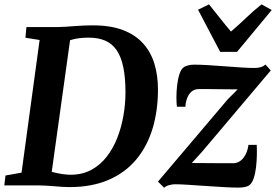

<svg xmlns="http://www.w3.org/2000/svg" viewBox="-28 -870 1295 901"><path d="M96 -743H241.6Q280.7 -744 322.4 -747.5Q364.2 -751 405.1 -751Q489.6 -751.4 548.6 -729Q607.5 -706.6 643.8 -665.9Q680.2 -625.2 696.8 -570.1Q713.3 -515 713.3 -450Q713.3 -350.2 687.9 -266.5Q662.5 -182.8 611.1 -121.3Q559.7 -59.7 481.4 -25.9Q403.1 8 297.4 8Q282 8 264 6.8Q246 5.5 226.7 4Q207.3 2.5 188.4 1.2Q169.5 0 152.1 0H-7.8L-2.3 -46.4L73.1 -59.8L157.9 -682.3L91.3 -693ZM209.7 -27.2 198.2 -70.8Q201.1 -67.4 219.7 -62.4Q238.3 -57.3 261.8 -53.6Q285.4 -50 302.9 -50Q358.2 -50 400.5 -72.9Q442.8 -95.8 473.2 -135.2Q503.7 -174.6 522.9 -224.5Q542.2 -274.4 551.5 -328.8Q560.8 -383.3 560.8 -435.9Q560.8 -505.2 550.7 -554.2Q540.6 -603.2 519.7 -634Q498.8 -664.7 466.4 -679Q433.9 -693.3 388.8 -693.3Q365 -693.3 346 -691Q327.1 -688.6 313.6 -685Q300.2 -681.3 291.8 -677.6L304.5 -708ZM1087.3 -450.6Q1073.6 -450.7 1054 -450.9Q1034.4 -451 1012.5 -451.3Q990.7 -451.5 969.5 -451.8Q948.3 -452.2 930.8 -452.2Q913.2 -452.2 903.1 -452Q883.6 -451.4 870.5 -439.8Q857.4 -428.3 850.4 -409.7Q843.3 -391.1 841.8 -369.2H802.2Q799.9 -385.9 799.9 -413.4Q799.9 -440.8 803.3 -470.4Q806.7 -500.1 814.6 -523.7Q822.5 -547.3 836.2 -555.8Q841.9 -559.3 853.6 -562.9Q865.4 -566.6 883.6 -566.6Q910.8 -566.6 949 -564.3Q987.3 -562 1028.3 -558.8Q1069.3 -555.6 1105.7 -553.3Q1142.1 -551 1164.8 -551Q1181.3 -551 1194.5 -554.6Q1207.7 -558.1 1217.8 -567.1L1242.5 -539.3L918.4 -155.7L871.9 -105Q892.1 -105 916.5 -104.8Q940.9 -104.6 966.9 -104.4Q993 -104.3 1018.1 -104.1Q1043.2 -104 1064.8 -104Q1094.4 -104 1113.9 -128.6Q1133.5 -153.1 1137.9 -190.1H1176.8Q1177.8 -171.4 1177.4 -143.4Q1177 -115.3 1173.6 -85.9Q1170.2 -56.4 1162.3 -32.9Q1154.4 -9.4 1140.4 0.4Q1134.3 4.6 1121.5 7.5Q1108.7 10.4 1090 10.4Q1061.9 10.4 1020.8 8Q979.8 5.6 936 2.6Q892.2 -0.4 854 -2.9Q815.9 -5.3 793.2 -5.3Q781.8 -5.3 766.9 -1.6Q751.9 2 742.2 11L713.3 -17.7L1040.8 -404ZM1005.2 -626.7 901.3 -824.4 952.8 -849.5Q977.8 -818.5 1003.4 -786Q1029 -753.6 1055.9 -721.9Q1092.9 -753.6 1126.7 -786Q1160.4 -818.5 1199.2 -849.5L1247.2 -823L1084.4 -626.7Z"/></svg>

Font: Merriweather Light
Style: Italic
Weight: 300
Italic angle: -7.8°
Designer: Eben Sorkin
Foundry: Eben Sorkin
Version: Version 2.101